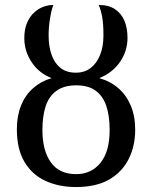

<svg xmlns="http://www.w3.org/2000/svg" viewBox="-20 -744 613 774"><path d="M286 10Q217 10 163 -15Q109 -40 78.5 -91.5Q48 -143 48 -223Q48 -277 65 -319Q82 -361 114 -389Q146 -417 188 -429Q137 -449 107.5 -493.5Q78 -538 78 -590Q78 -625 88.5 -650.5Q99 -676 116.5 -692.5Q134 -709 154.5 -716.5Q175 -724 195 -724Q187 -703 181.5 -668.5Q176 -634 176 -602Q176 -557 188 -523Q200 -489 224 -470Q248 -451 286 -451Q321 -451 345.5 -470Q370 -489 383.5 -522.5Q397 -556 397 -601Q397 -647 392 -675Q387 -703 378 -724Q418 -724 443.5 -707Q469 -690 481.5 -660.5Q494 -631 494 -591Q494 -538 463.5 -494Q433 -450 380 -429Q424 -417 456.5 -389Q489 -361 507 -318.5Q525 -276 525 -221Q525 -156 499 -103.5Q473 -51 420.5 -20.5Q368 10 286 10ZM287 -42Q348 -42 385 -87.5Q422 -133 422 -220Q422 -277 408.5 -317Q395 -357 365.5 -378.5Q336 -400 287 -400Q239 -400 208.5 -378.5Q178 -357 164.5 -317Q151 -277 151 -220Q151 -137 185 -89.5Q219 -42 287 -42Z"/></svg>

Font: Noto Serif Condensed
Style: Regular
Weight: 400
Width: 3
Designer: Monotype Design Team
Foundry: Monotype Imaging Inc.
Version: Version 2.015